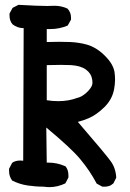

<svg xmlns="http://www.w3.org/2000/svg" viewBox="-20 -768 540 796"><path d="M176.8 -743.2 206.1 -744.1Q234.4 -744.1 259.8 -732.4Q274.4 -716.8 274.4 -695.3Q274.4 -692.4 274.4 -686.5L260.7 -662.1Q226.6 -647.5 188.5 -647.5Q181.6 -647.5 173.8 -647.5V-593.8Q198.2 -594.7 225.1 -594.7Q252 -594.7 271 -593.8Q290 -592.8 302.7 -590.8Q345.7 -585 371.1 -570.3Q392.6 -558.6 412.6 -539.1Q432.6 -519.5 442.4 -502.4Q452.1 -485.4 454.6 -470.2Q457 -455.1 457 -437.5Q457 -419.9 453.1 -398.4Q445.3 -355.5 412.1 -323.2Q379.9 -292 348.6 -278.3Q326.2 -268.6 302.7 -262.7Q418 -128.9 437.5 -101.6Q460 -72.3 461.9 -31.2L450.2 -7.8Q440.4 1 431.2 3.4Q421.9 5.9 416 5.9Q410.2 5.9 404.3 5.9L380.9 -6.8Q352.5 -60.5 312.5 -108.4Q276.4 -152.3 171.9 -239.3L173.8 -93.8Q177.7 -93.8 180.7 -93.8Q216.8 -93.8 250 -79.1L252 -78.1Q263.7 -63.5 263.7 -41Q263.7 -38.1 263.7 -32.2L251 -7.8Q218.8 7.8 184.6 7.8Q172.9 7.8 161.1 5.9Q127.9 5.9 94.7 1Q61.5 -3.9 30.3 -19.5Q17.6 -37.1 17.6 -58.6Q17.6 -62.5 17.6 -68.4L29.3 -90.8L30.3 -92.8Q43 -102.5 64.5 -102.5Q70.3 -102.5 76.2 -101.6L78.1 -651.4Q78.1 -651.4 77.1 -651.4Q52.7 -651.4 32.2 -667Q19.5 -681.6 19.5 -703.1Q19.5 -706.1 19.5 -711.9L32.2 -735.4L56.6 -748Q139.6 -743.2 176.8 -743.2ZM173.8 -352.5Q197.3 -348.6 221.7 -348.6Q264.6 -348.6 300.8 -362.3Q315.4 -365.2 332 -378.4Q348.6 -391.6 357.4 -406.2Q363.3 -416 363.3 -425.3Q363.3 -434.6 361.3 -442.4Q357.4 -463.9 336.4 -479.5Q315.4 -495.1 275.4 -498Q256.8 -499 231.9 -499Q207 -499 173.8 -498Z"/></svg>

Font: JasonHandwriting2
Style: SemiBold
Weight: 600
Version: Version 1.04.7